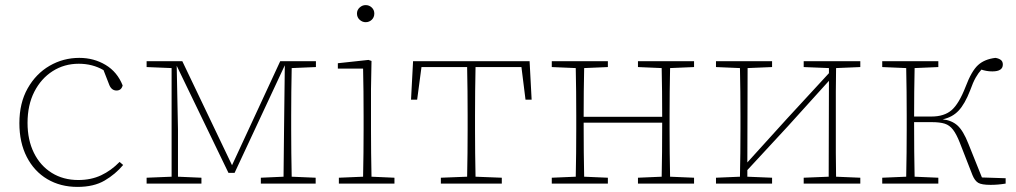

<svg xmlns="http://www.w3.org/2000/svg" viewBox="-20 -720 3984 753"><path d="M284 13Q217 13 165.5 -17.5Q114 -48 85 -104.5Q56 -161 56 -237Q56 -316 88.5 -373.5Q121 -431 174.5 -462Q228 -493 291 -493Q348 -493 394 -465.5Q440 -438 461 -385Q456 -365 437 -365Q418 -365 409 -386L386 -445Q343 -470 289 -470Q232 -470 186.5 -441Q141 -412 114.5 -360Q88 -308 88 -238Q88 -171 113 -120.5Q138 -70 183 -42Q228 -14 287 -14Q337 -14 376.5 -32.5Q416 -51 449 -85L463 -73Q433 -37 390.5 -12Q348 13 284 13Z M555 0V-23L653 -27V-453L555 -457V-480H695L890 -72L1079 -480H1219V-457L1124 -453Q1123 -413 1122.5 -360.5Q1122 -308 1122 -267V-213Q1122 -172 1122.5 -120Q1123 -68 1124 -27L1218 -23V0H1003V-23L1092 -27L1094 -213L1097 -464L900 -42H876L673 -462L678 -213V-27L770 -23V0Z M1309 0V-23L1404 -27Q1405 -68 1405.5 -120Q1406 -172 1406 -213V-263Q1406 -314 1405.5 -362Q1405 -410 1404 -451H1305V-472L1425 -485L1437 -481L1435 -371V-213Q1435 -172 1435.5 -120Q1436 -68 1437 -27L1527 -23V0ZM1414 -633Q1401 -633 1390.5 -642.5Q1380 -652 1380 -667Q1380 -681 1390.5 -690.5Q1401 -700 1414 -700Q1428 -700 1438 -690.5Q1448 -681 1448 -667Q1448 -652 1438 -642.5Q1428 -633 1414 -633Z M1592 -329 1600 -480H2057L2065 -329H2041L2025 -457H1845Q1844 -416 1843.5 -363Q1843 -310 1843 -267V-213Q1843 -172 1843.5 -120Q1844 -68 1845 -27L1948 -23V0H1709V-23L1812 -27Q1813 -68 1813.5 -120Q1814 -172 1814 -213V-267Q1814 -310 1813.5 -363Q1813 -416 1812 -457H1633L1616 -329Z M2482 -457V-480H2702V-457L2608 -453Q2607 -413 2606.5 -360.5Q2606 -308 2606 -267V-213Q2606 -172 2606.5 -120Q2607 -68 2608 -27L2702 -23V0H2482V-23L2575 -27Q2576 -68 2576.5 -124.5Q2577 -181 2577 -239H2269Q2269 -179 2269.5 -123.5Q2270 -68 2271 -27L2364 -23V0H2144V-23L2238 -27Q2239 -68 2239.5 -120Q2240 -172 2240 -213V-267Q2240 -308 2239.5 -360.5Q2239 -413 2238 -453L2144 -457V-480H2364V-457L2271 -453Q2270 -413 2269.5 -361.5Q2269 -310 2269 -262H2577Q2577 -310 2576.5 -361.5Q2576 -413 2575 -453Z M3132 -457V-480H3354V-457L3259 -453Q3258 -413 3258 -360.5Q3258 -308 3258 -267V-213Q3258 -172 3258 -120Q3258 -68 3259 -27L3354 -23V0H3132V-23L3230 -27L3231 -403L3071 -226L2911 -53V-27L3008 -23V0H2788V-23L2882 -27Q2883 -68 2883.5 -120Q2884 -172 2884 -213V-267Q2884 -308 2883.5 -360.5Q2883 -413 2882 -453L2788 -457V-480H3008V-457L2912 -453L2911 -83L3066 -254L3231 -433V-453Z M3794 -33 3744 -161Q3731 -194 3717.5 -211.5Q3704 -229 3685 -235Q3666 -241 3634 -241H3565V-235Q3565 -180 3565.5 -124Q3566 -68 3567 -27L3660 -23V0H3440V-23L3534 -27Q3535 -68 3535.5 -120Q3536 -172 3536 -213V-267Q3536 -308 3535.5 -360.5Q3535 -413 3534 -453L3440 -457V-480H3660V-457L3567 -453Q3566 -413 3565.5 -360Q3565 -307 3565 -263H3633Q3683 -263 3712 -288Q3741 -313 3767 -380Q3790 -441 3815.5 -464.5Q3841 -488 3884 -493Q3897 -491 3905 -485Q3913 -479 3913 -467Q3913 -440 3872 -440Q3859 -440 3848.5 -442Q3838 -444 3829 -447Q3817 -434 3806.5 -415.5Q3796 -397 3785 -366Q3764 -312 3739.5 -286Q3715 -260 3677 -252Q3713 -248 3735.5 -227.5Q3758 -207 3778 -156L3831 -24L3924 -21V0Q3894 5 3865 5Q3830 5 3816.5 -3Q3803 -11 3794 -33Z"/></svg>

Font: Source Serif 4 SmText ExtraLight
Style: Regular
Weight: 200
Designer: Frank Grießhammer
Foundry: Adobe
Version: Version 4.005;hotconv 1.1.0;makeotfexe 2.6.0